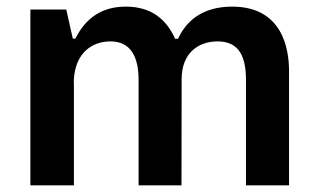

<svg xmlns="http://www.w3.org/2000/svg" viewBox="-20 -557 950 577"><path d="M179.2 -528.3H71.3V0H202.1V-302.7L201.7 -314.9C205.6 -399.4 257.8 -432.6 312 -432.6C373 -432.6 396.5 -386.2 396.5 -316.4V0H525.4L525.9 -319.3C525.9 -398.4 576.7 -432.6 633.8 -432.6C698.2 -432.6 719.2 -387.7 719.2 -316.4V0H848.6V-343.8C848.6 -410.6 828.6 -537.1 677.7 -537.1C586.4 -537.1 538.6 -492.2 515.1 -440.4H506.3C480 -498.5 435.5 -537.1 357.9 -537.1C285.6 -537.1 236.8 -502 206.5 -440.9H198.7V-441.4Z"/></svg>

Font: Wand UI Pro Bold
Style: Regular
Weight: 700
Designer: Andreas Faust
Version: Version 1.003;FEAKit 1.0